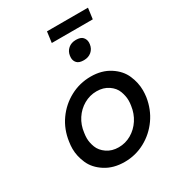

<svg xmlns="http://www.w3.org/2000/svg" viewBox="-214 -1022 1044 1152"><g transform="rotate(-30 308.0 -446.0)"><path d="M307 10Q230 10 174.5 -25.5Q119 -61 96.5 -113Q74 -165 74 -215Q74 -238 78 -263Q89 -342 132.5 -403.5Q176 -465 242 -500.5Q308 -536 385 -536Q461 -536 516 -500.5Q571 -465 593.5 -412.5Q616 -360 616 -308Q616 -286 613 -263Q601 -184 557.5 -122.5Q514 -61 448.5 -25.5Q383 10 307 10ZM320 -84Q367 -84 407.5 -107.5Q448 -131 474.5 -171.5Q501 -212 508 -263Q511 -281 511 -298Q511 -329 498.5 -362.5Q486 -396 452 -419Q418 -442 371 -442Q324 -442 283 -418.5Q242 -395 215.5 -354.5Q189 -314 183 -263Q180 -244 180 -227Q180 -197 192.5 -164Q205 -131 239 -107.5Q273 -84 320 -84ZM400 -641Q367 -641 353 -656Q339 -671 339 -692Q339 -699 340 -706Q344 -735 365 -753Q386 -771 418 -771Q451 -771 465 -755.5Q479 -740 479 -718Q479 -712 478 -706Q474 -677 453 -659Q432 -641 400 -641ZM284 -827 294 -902H578L568 -827Z"/></g></svg>

Font: Lexend
Style: Italic
Weight: 400
Italic angle: -8.13011°
Designer: Bonnie Shaver-Troup, Thomas Jockin
Foundry: Lexend
Version: Version 1.007